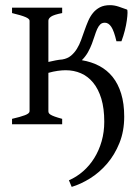

<svg xmlns="http://www.w3.org/2000/svg" viewBox="-20 -484 546 748"><path d="M222.2 -454.1V-433.1Q189.9 -426.8 179.2 -419.4Q168.5 -412.1 168.5 -403.3V-242.7Q183.1 -246.1 197 -248.8Q210.9 -251.5 223.1 -252.4Q243.2 -255.9 256.6 -267.1Q270 -278.3 279.5 -293.7Q289.1 -309.1 295.9 -327.9Q302.7 -346.7 309.3 -365.5Q315.9 -384.3 323.5 -402.1Q331.1 -419.9 342.3 -433.6Q353.5 -447.3 369.4 -455.6Q385.3 -463.9 408.7 -463.9Q424.8 -463.9 441.9 -458.3Q459 -452.6 474.6 -446.8Q477.1 -445.8 476.8 -434.1Q476.6 -422.4 474.1 -404.5Q471.7 -386.7 466.3 -365.2Q460.9 -343.8 453.1 -323.2H433.6Q424.3 -363.3 413.6 -379.4Q402.8 -395.5 388.7 -395.5Q377.4 -395.5 370.6 -388.9Q363.8 -382.3 358.6 -370.8Q353.5 -359.4 348.9 -344.7Q344.2 -330.1 338.1 -313.7Q332 -297.4 322.8 -280.8Q313.5 -264.2 298.8 -249.5Q336.4 -243.2 366.9 -227.1Q397.5 -210.9 418.9 -184.1Q440.4 -157.2 452.1 -118.9Q463.9 -80.6 463.9 -29.8Q463.9 27.3 445.3 73.2Q426.8 119.1 397.2 153.6Q367.7 188 331.3 210.7Q294.9 233.4 259.3 244.1L248.5 218.3Q278.3 205.6 303.7 183.3Q329.1 161.1 347.4 131.6Q365.7 102.1 376 66.2Q386.2 30.3 386.2 -9.8Q386.2 -61.5 374.8 -99.4Q363.3 -137.2 343 -161.9Q322.8 -186.5 295.4 -198.5Q268.1 -210.4 235.8 -210.4Q222.2 -210.4 204.8 -208Q187.5 -205.6 168.5 -200.2V-50.8Q168.5 -46.9 170.2 -43.7Q171.9 -40.5 177.2 -37.1Q182.6 -33.7 193.4 -29.8Q204.1 -25.9 222.2 -21V0H26.9V-21Q59.1 -28.3 77.1 -35.2Q95.2 -42 95.2 -50.8V-403.3Q95.2 -410.6 79.3 -417.5Q63.5 -424.3 26.9 -433.1V-454.1Z"/></svg>

Font: Gentium Unicode
Style: Regular
Weight: 400
Version: Version 1.009